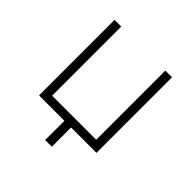

<svg xmlns="http://www.w3.org/2000/svg" viewBox="-172 -658 930 930"><g transform="rotate(45 293.0 -193.5)"><path d="M270 131.8V0H96.2V-517.6H142.1V-43.9H443.8V-517.6H489.7V0H315.9V131.8Z"/></g></svg>

Font: Cascadia Code NF ExtraLight
Style: Regular
Weight: 200
Monospace: yes
Designer: Aaron Bell
Foundry: Saja Typeworks
Version: Version 2404.023; ttfautohint (v1.8.4)